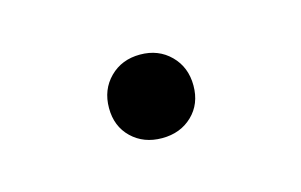

<svg xmlns="http://www.w3.org/2000/svg" viewBox="-32 -142 317 202"><g transform="rotate(-15 126.5 -40.5)"><path d="M81 -40Q81 -60 94 -73Q107 -86 127 -86Q147 -86 160 -73Q173 -60 173 -40Q173 -20 160 -7.5Q147 5 127 5Q107 5 94 -7.5Q81 -20 81 -40Z"/></g></svg>

Font: Ysabeau SC Semilight
Style: Regular
Weight: 300
Designer: Christian Thalmann (Catharsis Fonts)
Version: Version 0.003